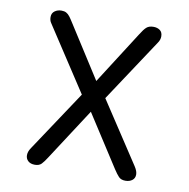

<svg xmlns="http://www.w3.org/2000/svg" viewBox="-74 -696 766 778"><g transform="rotate(10 309.5 -307.0)"><path d="M119 9.5Q101 9.5 91 0.2Q81 -9 81 -23.5Q81 -30.5 83.5 -38Q86 -45.5 92.5 -55L257.5 -303.5L86 -565.5Q81 -572.5 79.5 -578.8Q78 -585 78 -591.5Q78 -607.5 89.8 -616Q101.5 -624.5 117.5 -624.5Q129.5 -624.5 137.2 -620.2Q145 -616 151.8 -607.2Q158.5 -598.5 167.5 -584L305.5 -368L443.5 -584Q457 -606 467.2 -615.2Q477.5 -624.5 496 -624.5Q512 -624.5 522.8 -616.5Q533.5 -608.5 533.5 -591.5Q533.5 -578 525 -565.5L353.5 -306L518.5 -55Q525 -45 527.8 -37Q530.5 -29 530.5 -22.5Q530.5 -7.5 519.5 1Q508.5 9.5 491.5 9.5Q473.5 9.5 464 -0.5Q454.5 -10.5 442.5 -29L305.5 -241.5L167.5 -29Q155.5 -10 146 -0.2Q136.5 9.5 119 9.5Z"/></g></svg>

Font: Sono ExtraLight Monospace
Style: Regular
Weight: 400
Version: Version 2.112